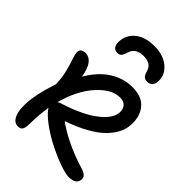

<svg xmlns="http://www.w3.org/2000/svg" viewBox="-285 -1107 1275 1275"><g transform="rotate(45 352.0 -469.5)"><path d="M394 -979Q475.6 -979 525.9 -937.7Q576.2 -896.5 576.2 -838.9Q576.2 -776.9 522.9 -776.9Q504.4 -776.9 493.4 -787.8Q482.4 -798.8 475.1 -825.2Q460.4 -881.8 389.2 -881.8Q315.4 -881.8 297.9 -825.2Q289.1 -795.4 279.3 -783.7Q269.5 -772 251 -772Q204.1 -772 204.1 -828.1Q204.1 -893.6 253.9 -936.3Q303.7 -979 394 -979ZM127.9 40Q95.2 40 76.7 7.1Q58.1 -25.9 58.1 -86.9Q58.1 -186 108.9 -335Q107.4 -389.6 97.4 -435.8Q87.4 -481.9 64 -549.8Q39.1 -623 102.1 -623Q136.7 -623 160.2 -592.8Q183.6 -562.5 195.8 -495.1Q250.5 -588.9 324.2 -636Q397.9 -683.1 482.9 -683.1Q567.9 -683.1 610.4 -636.2Q652.8 -589.4 652.8 -513.2Q652.8 -470.2 635.3 -429.9Q617.7 -389.6 580.1 -349.9Q542.5 -310.1 477.3 -272.9Q412.1 -235.8 323.2 -205.1Q376 -166 450.7 -129.6Q525.4 -93.3 608.9 -66.9Q647.9 -56.2 662.4 -44.4Q676.8 -32.7 676.8 -15.1Q676.8 39.1 605 39.1Q574.7 39.1 516.8 18.8Q459 -1.5 397.5 -32Q335.9 -62.5 278.1 -103Q220.2 -143.6 191.9 -180.2Q189 -183.1 185.1 -190.9Q171.9 -111.8 171.9 -39.1Q171.9 7.3 162.4 23.7Q152.8 40 127.9 40ZM472.2 -576.2Q394.5 -576.2 316.7 -489.7Q238.8 -403.3 200.2 -259.8Q212.9 -268.1 220.2 -270Q290 -291.5 346.2 -317.1Q402.3 -342.8 438 -367.4Q473.6 -392.1 497.6 -418Q521.5 -443.8 531.2 -466.1Q541 -488.3 541 -508.8Q541 -539.1 524.2 -557.6Q507.3 -576.2 472.2 -576.2Z"/></g></svg>

Font: Shantell Sans Bouncy
Style: Regular
Weight: 500
Designer: Stephen Nixon, Anya Danilova, Shantell Martin
Foundry: Arrow Type
Version: Version 1.006;[9816181b4]